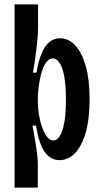

<svg xmlns="http://www.w3.org/2000/svg" viewBox="-20 -711 456 868"><path d="M46 137V-262V-691H152V-586Q152 -562 149 -530Q146 -498 141 -460.5Q136 -423 129 -382L145 -383Q153 -432 167 -467Q181 -502 202 -520Q223 -538 252 -538Q290 -538 320 -506Q350 -474 367.5 -413Q385 -352 385 -263Q385 -172 367 -110.5Q349 -49 318.5 -18Q288 13 249 13Q219 13 197.5 -6.5Q176 -26 163 -61Q150 -96 143 -143H127Q130 -125 134 -103Q138 -81 142 -57Q146 -33 148.5 -10Q151 13 151 32V137ZM221 -76Q237 -76 250 -95.5Q263 -115 270.5 -156Q278 -197 278 -260Q278 -327 270 -368Q262 -409 248.5 -428Q235 -447 219 -447Q205 -447 194 -435Q183 -423 175 -403.5Q167 -384 162 -360Q157 -336 154 -312Q151 -288 151 -268V-251Q151 -223 156 -192.5Q161 -162 170.5 -135.5Q180 -109 192.5 -92.5Q205 -76 221 -76Z"/></svg>

Font: Bricolage Grotesque 48pt Condensed Medium
Style: Regular
Weight: 500
Width: 3
Designer: Mathieu Triay
Foundry: Atelier Triay
Version: Version 1.001;gftools[0.9.33.dev8+g029e19f]